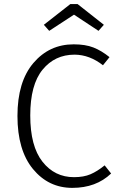

<svg xmlns="http://www.w3.org/2000/svg" viewBox="-20 -914 590 945"><path d="M342.8 -695.8Q399.9 -695.8 439.5 -680.4Q479 -665 519 -632.8L486.8 -592.8Q420.9 -644.5 347.2 -645Q250 -645 189.5 -571Q128.9 -497.1 128.9 -345.7Q128.9 -194.3 189 -118.2Q249 -42 344.2 -42Q392.1 -42 425.5 -56.4Q459 -70.8 495.1 -100.1L526.9 -60.1Q453.1 10.7 335.9 10.7Q218.8 10.7 142.3 -82Q65.9 -174.8 65.9 -343.3Q65.9 -511.7 144.3 -603.8Q222.7 -695.8 342.8 -695.8ZM344.2 -841.8 222.2 -762.2 195.8 -792 326.2 -894H361.8L491.2 -792L464.8 -762.2Z"/></svg>

Font: FiraSans-Light
Style: Regular
Weight: 300
Designer: Carrois Corporate & Edenspiekermann AG
Foundry: Carrois Corporate GbR & Edenspiekermann AG
Version: Version 3.106;PS 003.106;hotconv 1.0.70;makeotf.lib2.5.58329